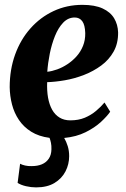

<svg xmlns="http://www.w3.org/2000/svg" viewBox="-20 -574 532 812"><path d="M132.5 218.5Q111.5 218.5 90 213.5Q68.5 208.5 54.5 199.5L65 118.5Q73 123 86 126Q99 129 114 128.5Q139 128.5 157.2 120.8Q175.5 113 186.2 97.2Q197 81.5 197.5 57.5Q198 42 195.5 30Q193 18 189.5 9Q144 3 112 -17Q80 -37 60 -66.8Q40 -96.5 30.8 -132.2Q21.5 -168 21 -205.5Q21 -280 44 -343.5Q67 -407 108.8 -454Q150.5 -501 206.5 -527.2Q262.5 -553.5 328.5 -553.5Q381 -553.5 414 -538.2Q447 -523 462.8 -496.5Q478.5 -470 479.5 -437Q480 -390.5 460.5 -355.8Q441 -321 408 -296.8Q375 -272.5 335 -257Q295 -241.5 254.2 -234.5Q213.5 -227.5 179.5 -226.5Q178 -190.5 183.2 -161Q188.5 -131.5 200.5 -110Q212.5 -88.5 231.8 -76.8Q251 -65 277.5 -65Q312 -65 338.8 -76.2Q365.5 -87.5 386.2 -105Q407 -122.5 422 -140.5L446 -101.5Q433 -82.5 406.8 -58.2Q380.5 -34 341.8 -14.8Q303 4.5 251.5 9.5Q260.5 25 266.5 44.2Q272.5 63.5 272.5 86.5Q272.5 120.5 257 150.8Q241.5 181 210.5 199.8Q179.5 218.5 132.5 218.5ZM180 -270.5Q199.5 -272.5 221.8 -280.5Q244 -288.5 265.2 -302.5Q286.5 -316.5 303.8 -335.8Q321 -355 331 -379.8Q341 -404.5 340.5 -434Q339.5 -468.5 328 -484.2Q316.5 -500 296 -500Q268 -500 247.2 -478.2Q226.5 -456.5 212.5 -421.8Q198.5 -387 190.5 -347Q182.5 -307 180 -270.5Z"/></svg>

Font: Merriweather 60pt ExtraBold
Style: Italic
Weight: 800
Italic angle: -7.8°
Version: Version 2.101